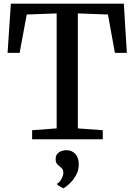

<svg xmlns="http://www.w3.org/2000/svg" viewBox="-20 -763 737 1052"><path d="M290.5 -59.5V-689.5L126.5 -683.5L87.5 -473.5H21.5L39.5 -743H658.5L675 -473.5H609.5L571.5 -683.5L406.5 -689.5V-59.5L543 -49.5V0H156V-49.5ZM411.5 138Q411.5 172 395 199.8Q378.5 227.5 358.5 245.5Q338.5 263.5 327.5 269H326.5L294 249.5L293 243Q307 236 317 217Q327 198 327 184.5Q327 169 320.2 161.2Q313.5 153.5 306 148Q298 142.5 291.5 133.8Q285 125 285 108.5Q285 89.5 295 79Q305 68.5 318.2 64.2Q331.5 60 340.5 60H343Q374 60 392.8 80.2Q411.5 100.5 411.5 138Z"/></svg>

Font: Merriweather 24pt Medium
Style: Regular
Weight: 500
Designer: Eben Sorkin
Foundry: Eben Sorkin
Version: Version 2.100